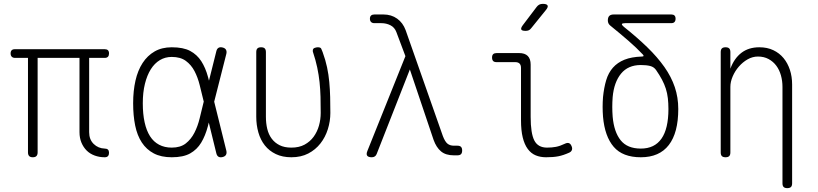

<svg xmlns="http://www.w3.org/2000/svg" viewBox="-20 -805 4240 995"><path d="M523 10Q495 10 470.5 1Q446 -8 429 -25Q412 -42 402 -66Q392 -90 392 -120V-505H175V-15Q175 -3 169 3.5Q163 10 150 10Q137 10 131 3.5Q125 -3 125 -15V-505H58Q47 -505 41 -511Q35 -517 35 -528Q35 -539 40.5 -544.5Q46 -550 57 -550H523Q534 -550 539.5 -544.5Q545 -539 545 -528Q545 -517 539.5 -511Q534 -505 523 -505H442V-120Q442 -82 465.5 -59Q489 -36 523 -35Q534 -35 539.5 -29.5Q545 -24 545 -13Q545 -2 539.5 4Q534 10 523 10Z M1153 -24Q1156 -11 1151 -2.5Q1146 6 1133 9Q1120 12 1112 7Q1104 2 1101 -11L1062 -170Q1060 -160 1057 -150Q1044 -101 1022.5 -65.5Q1001 -30 965.5 -10Q930 10 870 10Q815 10 777 -10Q739 -30 715 -66.5Q691 -103 680.5 -154.5Q670 -206 670 -270Q670 -334 682 -387Q694 -440 719 -478.5Q744 -517 781.5 -538.5Q819 -560 870 -560Q930 -560 965.5 -541Q1001 -522 1023 -488Q1045 -454 1058 -406Q1061 -397 1063 -387L1101 -539Q1104 -552 1112 -557Q1120 -562 1133 -559Q1146 -556 1151 -547.5Q1156 -539 1153 -526L1090 -278ZM1036 -278 1035 -282Q1025 -323 1015 -363.5Q1005 -404 988 -436.5Q971 -469 943 -489.5Q915 -510 870 -510Q836 -510 808.5 -493.5Q781 -477 761.5 -446Q742 -415 731 -370.5Q720 -326 720 -270Q720 -214 729.5 -171Q739 -128 757.5 -99Q776 -70 804.5 -55Q833 -40 870 -40Q915 -40 942.5 -61.5Q970 -83 987.5 -117Q1005 -151 1015 -193Q1025 -235 1035 -275Z M1308 -535Q1308 -548 1314 -554Q1320 -560 1333 -560Q1346 -560 1352 -554Q1358 -548 1358 -535V-200Q1358 -166 1365 -137Q1372 -108 1388 -86.5Q1404 -65 1429 -52.5Q1454 -40 1490 -40Q1530 -40 1558.5 -55.5Q1587 -71 1605.5 -96.5Q1624 -122 1633 -154Q1642 -186 1642 -220Q1642 -264 1641 -303Q1640 -342 1636 -379.5Q1632 -417 1624 -455Q1616 -493 1602 -535Q1601 -537 1601 -539V-543Q1601 -553 1610 -556.5Q1619 -560 1627 -560Q1641 -560 1644.5 -553Q1648 -546 1652 -535Q1667 -494 1675 -456Q1683 -418 1686.5 -379.5Q1690 -341 1691 -302Q1692 -263 1692 -220Q1692 -177 1679 -135.5Q1666 -94 1640.5 -61.5Q1615 -29 1577.5 -9.5Q1540 10 1490 10Q1444 10 1409.5 -6.5Q1375 -23 1352.5 -51.5Q1330 -80 1319 -118.5Q1308 -157 1308 -200Z M1932 -7Q1929 1 1922.5 5.5Q1916 10 1907 10Q1889 10 1883 2Q1877 -6 1884 -23L2081 -514L2034 -639Q2025 -663 2003.5 -674Q1982 -685 1956 -685H1920Q1909 -685 1903 -691Q1897 -697 1897 -708Q1897 -719 1903 -724.5Q1909 -730 1920 -730H1967Q2008 -730 2038 -708.5Q2068 -687 2082 -649L2275 -100Q2286 -71 2299 -60.5Q2312 -50 2332 -50H2350Q2363 -50 2369 -44Q2375 -38 2375 -25Q2375 -12 2369 -6Q2363 0 2350 0H2332Q2290 0 2265.5 -20.5Q2241 -41 2227 -80L2104 -445Z M2730 -200Q2730 -114 2749 -77Q2768 -40 2815 -40Q2840 -40 2861 -44Q2882 -48 2907 -60Q2919 -66 2927.5 -63.5Q2936 -61 2941 -50Q2947 -38 2944 -28.5Q2941 -19 2930 -14Q2899 0 2873 5Q2847 10 2810 10Q2780 10 2756 0Q2732 -10 2715 -33Q2698 -56 2689 -92.5Q2680 -129 2680 -182V-453Q2680 -468 2672.5 -475.5Q2665 -483 2650 -483H2553Q2541 -483 2535.5 -489Q2530 -495 2530 -507Q2530 -519 2536 -524.5Q2542 -530 2554 -530H2670Q2700 -530 2715 -515Q2730 -500 2730 -470ZM2733 -659Q2727 -651 2720 -648Q2713 -645 2704 -645Q2685 -645 2681.5 -652Q2678 -659 2689 -674L2761 -769Q2767 -777 2774.5 -781Q2782 -785 2793 -785Q2813 -785 2817.5 -777Q2822 -769 2809 -753Z M3213 -666Q3282 -611 3334.5 -560Q3387 -509 3423 -458Q3459 -407 3477 -353.5Q3495 -300 3495 -240Q3495 -117 3446 -53.5Q3397 10 3301 10Q3207 10 3160.5 -44Q3114 -98 3105 -200Q3103 -226 3103 -251Q3103 -276 3105 -302Q3110 -351 3121.5 -389.5Q3133 -428 3156.5 -454.5Q3180 -481 3216 -495.5Q3252 -510 3306 -512Q3314 -512 3315 -515Q3316 -518 3311 -523Q3279 -557 3237 -593.5Q3195 -630 3142 -673Q3136 -678 3133 -684.5Q3130 -691 3130 -699Q3130 -715 3137.5 -722.5Q3145 -730 3161 -730H3459Q3470 -730 3475.5 -724.5Q3481 -719 3481 -708Q3481 -697 3475.5 -691Q3470 -685 3459 -685H3220Q3205 -685 3203 -680.5Q3201 -676 3213 -666ZM3380 -442Q3369 -458 3349.5 -463Q3330 -468 3301 -468Q3235 -468 3198.5 -423.5Q3162 -379 3155 -302Q3153 -276 3153 -251Q3153 -226 3155 -200Q3162 -121 3196.5 -78Q3231 -35 3301 -35Q3372 -35 3408 -86.5Q3444 -138 3444 -240Q3444 -270 3441 -296Q3438 -322 3430.5 -345.5Q3423 -369 3410.5 -392.5Q3398 -416 3380 -442Z M3765 -355V-15Q3765 -2 3759 4Q3753 10 3740 10Q3727 10 3721 4Q3715 -2 3715 -15V-535Q3715 -548 3721 -554Q3727 -560 3740 -560Q3753 -560 3759 -554Q3765 -548 3765 -535V-449Q3785 -503 3822.5 -531.5Q3860 -560 3915 -560Q3956 -560 3987.5 -545Q4019 -530 4040.5 -504Q4062 -478 4073.5 -443Q4085 -408 4085 -367V145Q4085 158 4079 164Q4073 170 4060 170Q4047 170 4041 164Q4035 158 4035 145V-355Q4035 -386 4027 -414.5Q4019 -443 4003 -464.5Q3987 -486 3963 -499Q3939 -512 3908 -512Q3880 -512 3854.5 -497.5Q3829 -483 3809 -460Q3789 -437 3777 -409Q3765 -381 3765 -355Z"/></svg>

Font: Maple Mono Thin
Style: Regular
Weight: 250
Monospace: yes
Designer: subframe7536
Version: Version 7.000